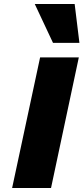

<svg xmlns="http://www.w3.org/2000/svg" viewBox="-20 -947 420 967"><path d="M41 0 182 -658H377L237 0ZM247 -731 155 -927H356L380 -731Z"/></svg>

Font: Ysabeau Black
Style: Italic
Weight: 900
Italic angle: -12°
Version: Version 2.000;gftools[0.9.27.dev2+g8671c4b]